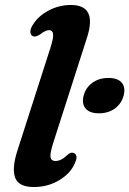

<svg xmlns="http://www.w3.org/2000/svg" viewBox="-20 -739 519 771"><path d="M330 -590 193.5 -164.5Q180 -121.5 183 -107Q186 -92.5 202.5 -92.5Q227 -92.5 252.5 -118.5Q266.5 -130 277.5 -124Q295.5 -114.5 280 -82.5Q263.5 -43 218 -15.5Q172.5 12 116 12Q55 12 41 -25.2Q27 -62.5 49.5 -133L182 -545.5Q195.5 -587.5 193.2 -602.8Q191 -618 176.5 -618Q163.5 -618 142 -601.5Q122.5 -588 110.5 -594.5Q102.5 -599 102 -610.8Q101.5 -622.5 111 -638Q132 -673.5 174.2 -696.2Q216.5 -719 264.5 -719Q371 -719 330 -590ZM377.5 -284Q340 -284 323.8 -303.2Q307.5 -322.5 316 -355.5Q324.5 -387.5 351.2 -406.8Q378 -426 415.5 -426Q453 -426 469 -406.8Q485 -387.5 476.5 -355.5Q468 -323 441.5 -303.5Q415 -284 377.5 -284Z"/></svg>

Font: Fraunces 9pt Soft SemiBold
Style: Italic
Weight: 600
Italic angle: -16°
Version: Version 1.000;[b76b70a41]